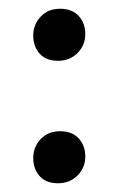

<svg xmlns="http://www.w3.org/2000/svg" viewBox="-20 -407 278 439"><path d="M157.5 -6C169.2 -18 175 -32.3 175 -49C175 -65.7 170 -79.5 160 -90.5C150 -101.5 135.8 -107 117.5 -107C99.2 -107 84.3 -101 73 -89C61.7 -77 56 -62.7 56 -46C56 -29.3 60.8 -15.5 70.5 -4.5C80.2 6.5 94.2 12 112.5 12C130.8 12 145.8 6 157.5 -6ZM157.5 -286C169.2 -298 175 -312.3 175 -329C175 -345.7 170 -359.5 160 -370.5C150 -381.5 135.8 -387 117.5 -387C99.2 -387 84.3 -381 73 -369C61.7 -357 56 -342.7 56 -326C56 -309.3 60.8 -295.5 70.5 -284.5C80.2 -273.5 94.2 -268 112.5 -268C130.8 -268 145.8 -274 157.5 -286Z"/></svg>

Font: Alegreya SC
Style: Regular
Weight: 400
Designer: Juan Pablo del Peral
Foundry: Juan Pablo del Peral
Version: Version 1.003